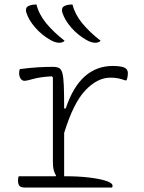

<svg xmlns="http://www.w3.org/2000/svg" viewBox="-20 -833 640 853"><path d="M142 -813Q153 -769 185.5 -729.5Q218 -690 267 -652Q263 -647 256 -645Q249 -643 244 -643Q225 -643 203 -656Q166 -677 137 -710Q108 -743 97 -777Q94 -785 96 -794Q98 -803 108 -807Q121 -813 142 -813ZM302 -813Q313 -769 345.5 -729.5Q378 -690 427 -652Q423 -647 416 -645Q409 -643 404 -643Q385 -643 363 -656Q326 -677 297 -710Q268 -743 257 -777Q254 -785 256 -794Q258 -803 268 -807Q281 -813 302 -813ZM63 -50H227L229 -54Q215 -73 215 -111V-489L210 -494Q158 -491 128.5 -482.5Q99 -474 89 -474Q78 -474 71.5 -484Q65 -494 65 -508Q65 -519 68 -526Q113 -532 148.5 -534Q184 -536 215 -536Q232 -536 242 -531Q252 -526 257 -508.5Q262 -491 263.5 -453.5Q265 -416 265 -351H272Q304 -447 356.5 -493.5Q409 -540 481 -540Q528 -540 541 -527Q548 -520 548 -508Q548 -490 542 -476H536Q520 -482 505 -485Q490 -488 470 -488Q413 -488 359.5 -432Q306 -376 265 -242V-50H270Q327 -50 374.5 -44.5Q422 -39 451 -29.5Q480 -20 480 -8Q480 -4 478 0H89Q71 0 65.5 -8.5Q60 -17 60 -30Q60 -41 63 -50Z"/></svg>

Font: Recursive Mn Csl St Lt
Style: Regular
Weight: 300
Monospace: yes
Version: Version 1.079;hotconv 1.0.112;makeotfexe 2.5.65598; ttfautoh